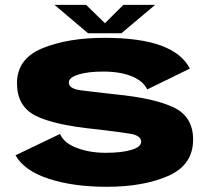

<svg xmlns="http://www.w3.org/2000/svg" viewBox="-20 -748 844 774"><path d="M410 5Q275.5 5 176.8 -27.2Q78 -59.5 42.5 -122L222 -208Q238 -171 290 -151.5Q342 -132 406 -132Q470 -132 509.5 -143.8Q549 -155.5 549 -176.5Q549 -201.5 505.2 -208.8Q461.5 -216 367.5 -227Q197.5 -244 123 -281.8Q48.5 -319.5 48.5 -412.5Q48.5 -511.5 151 -553.5Q253.5 -595.5 401.5 -595.5Q543.5 -595.5 628.5 -564.5Q713.5 -533.5 745.5 -471.5L573.5 -387.5Q557.5 -421.5 511 -440.5Q464.5 -459.5 397 -459.5Q334.5 -459.5 296 -447.5Q257.5 -435.5 257.5 -415.5Q257.5 -390.5 304.5 -384.2Q351.5 -378 442 -368Q602 -352.5 680.2 -315Q758.5 -277.5 758.5 -185.5Q758.5 -83 658.5 -39Q558.5 5 410 5ZM335 -614 199.5 -728.5H327L403 -654.5L477.5 -728.5H605.5L469.5 -614Z"/></svg>

Font: Anybody ExtraExpanded ExtraBold
Style: Regular
Weight: 800
Width: 8
Designer: Tyler Finck
Foundry: Etcetera Type Company
Version: Version 1.010; ttfautohint (v1.8.3) -l 8 -r 50 -G 200 -x 14 